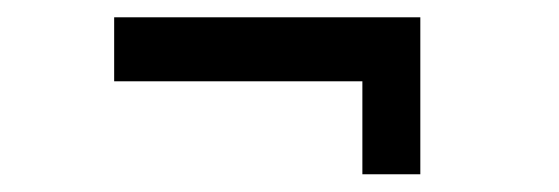

<svg xmlns="http://www.w3.org/2000/svg" viewBox="-20 -352 646 222"><path d="M399 -258H112V-332H466V-150.5H399Z"/></svg>

Font: Betinya Sans Medium
Style: Regular
Weight: 500
Designer: Jonathan Pinhorn
Version: Version 2.001;December 9, 2019;FontCreator 12.0.0.2547 64-bi